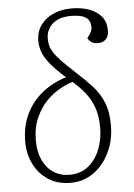

<svg xmlns="http://www.w3.org/2000/svg" viewBox="-55 -824 612 880"><g transform="rotate(-5 250.5 -384.0)"><path d="M235 14Q175 14 132 -14Q89 -42 66 -88.5Q43 -135 43 -190Q43 -262 69.5 -317.5Q96 -373 143.5 -411.5Q191 -450 255 -470Q206 -513 182 -544.5Q158 -576 150.5 -600.5Q143 -625 143 -647Q143 -687 164 -717.5Q185 -748 222.5 -765Q260 -782 308 -782Q350 -782 385.5 -770Q421 -758 443 -733Q465 -708 465 -667Q465 -650 459 -638Q453 -626 442 -619.5Q431 -613 415 -613Q396 -613 385 -620.5Q374 -628 368 -639Q380 -655 385.5 -666Q391 -677 391 -689Q391 -713 379.5 -725.5Q368 -738 347.5 -743Q327 -748 302 -748Q262 -748 236.5 -734.5Q211 -721 199 -699.5Q187 -678 187 -655Q187 -638 190.5 -623Q194 -608 205 -590Q216 -572 239 -548Q262 -524 300 -489Q342 -451 374 -416Q406 -381 423.5 -338Q441 -295 441 -233Q441 -182 426 -138Q411 -94 383.5 -59.5Q356 -25 318.5 -5.5Q281 14 235 14ZM233 -23Q284 -23 319.5 -52Q355 -81 373 -128Q391 -175 391 -227Q391 -280 377 -319Q363 -358 339 -388Q315 -418 283 -446Q258 -439 225 -421Q192 -403 162 -372.5Q132 -342 112 -297Q92 -252 92 -191Q92 -140 110 -102Q128 -64 159.5 -43.5Q191 -23 233 -23Z"/></g></svg>

Font: Literata 18pt ExtraLight
Style: Italic
Weight: 250
Italic angle: -2°
Designer: Latin by Veronika Burian and Jose Scaglione. Greek by Irene Vlachou. Cyrillic by Vera Evstafieva
Foundry: TypeTogether
Version: Version 3.103;gftools[0.9.29]